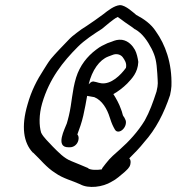

<svg xmlns="http://www.w3.org/2000/svg" viewBox="-20 -710 687 747"><path d="M292 7C324 25 380 18 414 -3C434 -13 449 -28 465 -41C473 -49 484 -57 487 -70C489 -80 489 -88 483 -94C502 -113 523 -134 541 -157C586 -207 618 -269 642 -341V-342C645 -354 646 -364 647 -375C650 -466 622 -538 587 -587C568 -617 540 -636 510 -652C500 -660 469 -690 447 -690H446C424 -688 400 -669 381 -654C358 -637 341 -625 317 -609C304 -601 289 -591 278 -582C266 -573 256 -565 244 -552C226 -533 198 -505 178 -481C167 -467 159 -453 150 -439C124 -399 102 -357 87 -303C62 -218 71 -155 108 -116H109C137 -90 160 -59 195 -37C226 -15 262 -7 292 7ZM140 -194C132 -221 131 -263 144 -308C172 -404 225 -470 283 -528C309 -554 344 -577 377 -598L406 -622C418 -631 427 -639 438 -644C440 -643 445 -639 452 -634C471 -619 489 -609 505 -596H506C534 -580 554 -551 570 -520C585 -490 589 -471 592 -424C594 -385 596 -385 589 -354C575 -311 562 -275 543 -241C517 -198 481 -159 448 -130C428 -112 409 -97 391 -73L381 -60C378 -57 378 -56 376 -51C358 -48 333 -48 323 -55V-56C303 -65 279 -74 258 -83C229 -94 207 -118 185 -140C169 -158 149 -175 140 -194ZM422 -215 427 -206C430 -201 434 -198 440 -198C453 -198 466 -212 469 -226C471 -234 470 -241 467 -246L462 -256H461C456 -263 457 -271 450 -287C444 -305 432 -327 421 -344C438 -353 459 -369 475 -385C494 -405 516 -428 518 -468V-469V-470C516 -484 512 -503 505 -516C496 -532 480 -551 455 -555C439 -557 427 -553 415 -548L398 -542C382 -534 372 -531 353 -516C320 -491 291 -456 276 -408C260 -355 260 -310 248 -260C245 -249 243 -239 240 -230C233 -210 193 -137 246 -137H252C269 -137 282 -150 285 -165C287 -174 286 -181 281 -187C289 -209 298 -233 304 -260C310 -288 315 -312 319 -337C329 -335 336 -334 347 -332C377 -320 397 -286 407 -253C410 -244 415 -228 422 -215ZM401 -490 417 -496C433 -503 449 -498 457 -488C465 -477 474 -464 470 -446C449 -417 412 -381 374 -386L364 -388C357 -390 350 -392 343 -393H342C335 -393 329 -386 325 -382C338 -437 367 -477 401 -490Z"/></svg>

Font: Stray Cat
Style: BdCnObl
Weight: 700
Version: Version 1.0